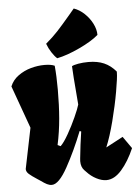

<svg xmlns="http://www.w3.org/2000/svg" viewBox="-58 -891 684 945"><g transform="rotate(-5 284.0 -418.5)"><path d="M204.6 -183.1 219.2 -176.3Q236.3 -192.9 258.5 -231.9Q280.8 -271 299.3 -312.3Q317.9 -353.5 323.2 -373Q309.1 -542 309.1 -563.5Q317.4 -568.8 340.8 -573Q364.3 -577.1 391.1 -577.1Q435.5 -577.1 468 -563Q500.5 -548.8 526.4 -518.1V-512.7Q526.4 -488.3 514.4 -419.9Q502.4 -351.6 482.9 -276.1Q463.4 -200.7 442.4 -150.4L526.9 -195.3L568.4 -136.2Q540.5 -71.8 504.6 -31Q468.8 9.8 429.2 9.8Q406.2 9.8 380.1 -3.7Q354 -17.1 334 -39.1Q332 -41 324.5 -48.8Q316.9 -56.6 312.7 -67.9Q308.6 -79.1 308.6 -94.2Q308.6 -98.1 309.6 -107.9Q316.4 -175.8 326.2 -239.3L318.8 -242.7Q281.7 -148.4 238 -69.3Q194.3 9.8 159.7 9.8Q147.5 9.8 135.5 3.7Q123.5 -2.4 106 -15.1L88.9 -26.4Q64 -42.5 51 -54Q38.1 -65.4 38.1 -79.1L79.1 -279.8L3.4 -490.2Q16.1 -521.5 44.4 -542Q72.8 -562.5 106.9 -572Q141.1 -581.5 173.8 -581.5Q207 -581.5 224.6 -573.2Q229.5 -521.5 229.5 -454.6Q229.5 -377.9 223.9 -312.3Q218.3 -246.6 204.6 -183.1ZM240.2 -608.9Q289.6 -618.7 352.3 -648.2Q415 -677.7 447.3 -706.1Q447.3 -733.4 432.9 -762Q418.5 -790.5 394.5 -813.2Q370.6 -835.9 342.3 -845.7L316.4 -814.9Q276.4 -767.6 251.2 -740.5Q226.1 -713.4 191.9 -684.6Q200.2 -661.6 214.1 -640.4Q228 -619.1 240.2 -608.9Z"/></g></svg>

Font: Fruktur
Style: Regular
Weight: 400
Designer: Viktoriya Grabowska
Foundry: Viktoriya Grabowska
Version: Version 1.004; ttfautohint (v1.4.1)